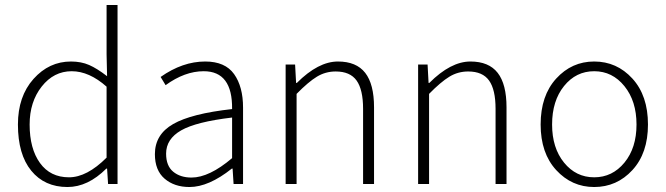

<svg xmlns="http://www.w3.org/2000/svg" viewBox="-20 -739 2674 771"><path d="M251 12Q159 12 105.5 -53.5Q52 -119 52 -239Q52 -352 114.5 -422Q177 -492 265 -492Q306 -492 338 -478Q370 -464 410 -433L408 -521V-719H452V0H414L410 -62H407Q333 12 251 12ZM257 -27Q329 -27 408 -106V-391Q338 -453 268 -453Q196 -453 147.5 -391.5Q99 -330 99 -239Q99 -142 140.5 -84.5Q182 -27 257 -27Z M741 12Q680 12 641 -21.5Q602 -55 602 -120Q602 -199 675.5 -241Q749 -283 912 -301Q914 -453 798 -453Q722 -453 645 -397L625 -430Q713 -492 804 -492Q884 -492 920 -441.5Q956 -391 956 -307V0H918L914 -62H911Q818 12 741 12ZM749 -26Q820 -26 912 -104V-267Q768 -250 707.5 -215.5Q647 -181 647 -122Q647 -73 675.5 -49.5Q704 -26 749 -26Z M1127 0V-480H1165L1169 -406H1172Q1258 -492 1337 -492Q1411 -492 1446.5 -446.5Q1482 -401 1482 -308V0H1438V-302Q1438 -379 1412 -415.5Q1386 -452 1328 -452Q1287 -452 1252.5 -431Q1218 -410 1171 -362V0Z M1659 0V-480H1697L1701 -406H1704Q1790 -492 1869 -492Q1943 -492 1978.5 -446.5Q2014 -401 2014 -308V0H1970V-302Q1970 -379 1944 -415.5Q1918 -452 1860 -452Q1819 -452 1784.5 -431Q1750 -410 1703 -362V0Z M2366 12Q2276 12 2213.5 -56Q2151 -124 2151 -239Q2151 -355 2213.5 -423.5Q2276 -492 2366 -492Q2457 -492 2519.5 -423.5Q2582 -355 2582 -239Q2582 -124 2519.5 -56Q2457 12 2366 12ZM2197 -239Q2197 -145 2245 -86Q2293 -27 2366 -27Q2439 -27 2487.5 -86Q2536 -145 2536 -239Q2536 -333 2487.5 -393Q2439 -453 2366 -453Q2293 -453 2245 -393.5Q2197 -334 2197 -239Z"/></svg>

Font: Toshiba Sans Light
Style: Regular
Weight: 300
Designer: Paul D. Hunt
Foundry: Toshiba Corporation
Version: Version 2.020;PS 2.0;hotconv 1.0.86;makeotf.lib2.5.63406